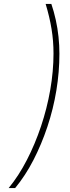

<svg xmlns="http://www.w3.org/2000/svg" viewBox="-20 -762 355 976"><path d="M24 194Q75 132 116.5 51.5Q158 -29 188.5 -120Q219 -211 235.5 -305.5Q252 -400 252 -490Q252 -554 242 -615Q232 -676 212 -742H241Q254 -704 263.5 -661Q273 -618 277.5 -574.5Q282 -531 282 -489Q282 -396 266.5 -302Q251 -208 221 -118Q191 -28 150 51.5Q109 131 57 194Z"/></svg>

Font: Montserrat Thin ExtraLight
Style: Italic
Weight: 250
Italic angle: -11.3°
Version: Version 9.000